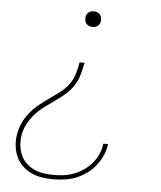

<svg xmlns="http://www.w3.org/2000/svg" viewBox="-53 -584 707 844"><g transform="rotate(5 300.0 -162.5)"><path d="M213 213Q187 213 162 209Q137 205 115 194.5Q93 184 75.5 167Q58 150 48.5 128Q39 106 36 80.5Q33 55 38 29Q42 3 53.5 -21.5Q65 -46 82.5 -67.5Q100 -89 121.5 -106.5Q143 -124 165.5 -139.5Q188 -155 210.5 -172Q233 -189 249 -211Q265 -233 272.5 -258.5Q280 -284 284 -309H306Q301 -284 294 -258Q287 -232 272.5 -209Q258 -186 237 -167.5Q216 -149 193 -133Q170 -117 147.5 -100.5Q125 -84 106.5 -63.5Q88 -43 75 -18.5Q62 6 58 32Q54 55 56.5 77.5Q59 100 67.5 119.5Q76 139 91.5 154Q107 169 126.5 178Q146 187 168 190.5Q190 194 213 194Q236 194 258.5 191Q281 188 303 179.5Q325 171 345.5 157Q366 143 381.5 124.5Q397 106 406.5 84.5Q416 63 419 40Q420 39 420 38.5Q420 38 420 38H441Q440 38 440 38.5Q440 39 440 40Q436 66 425.5 89.5Q415 113 398.5 134Q382 155 359.5 171Q337 187 313 196.5Q289 206 263.5 209.5Q238 213 213 213ZM327 -469Q319 -469 311.5 -472Q304 -475 299 -481Q294 -487 293 -495.5Q292 -504 293 -512Q294 -518 297 -523Q300 -528 305 -531.5Q310 -535 315.5 -536.5Q321 -538 327 -538Q335 -538 342.5 -535Q350 -532 355 -526Q360 -520 361 -511.5Q362 -503 361 -495Q360 -489 357 -484Q354 -479 349 -475.5Q344 -472 338.5 -470.5Q333 -469 327 -469Z"/></g></svg>

Font: Iosevka Curly ThExObl
Style: Regular
Weight: 100
Width: 7
Italic angle: -9°
Monospace: yes
Designer: Belleve Invis
Foundry: Belleve Invis
Version: Version 11.1.0; ttfautohint (v1.8.3)